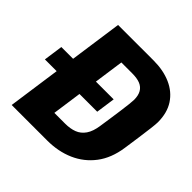

<svg xmlns="http://www.w3.org/2000/svg" viewBox="-204 -843 999 999"><g transform="rotate(45 295.5 -343.0)"><path d="M-27.5 -290 -12.5 -396H372.5L357.5 -290ZM18 0 115 -686H376Q448 -686 503 -661.8Q558 -637.5 588.8 -590.5Q619.5 -543.5 619.5 -474Q619.5 -461 615.5 -427.8Q611.5 -394.5 605.2 -350Q599 -305.5 592 -258Q579.5 -172.5 536 -115.2Q492.5 -58 426.5 -29Q360.5 0 279 0ZM204 -128H283Q320.5 -128 348.8 -138.8Q377 -149.5 395.8 -176.5Q414.5 -203.5 421 -250.5Q425.5 -280.5 430.5 -314.5Q435.5 -348.5 439.8 -380Q444 -411.5 446.8 -435.5Q449.5 -459.5 449.5 -469Q449.5 -501 438 -521.2Q426.5 -541.5 403.5 -550.8Q380.5 -560 344.5 -560H265Z"/></g></svg>

Font: Chivo Mono Medium
Style: Italic
Weight: 500
Italic angle: -8.05°
Monospace: yes
Designer: Hector Gatti
Foundry: Omnibus-Type
Version: Version 1.008